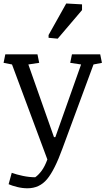

<svg xmlns="http://www.w3.org/2000/svg" viewBox="-25 -835 593 1079"><path d="M379.4 -529.8H538.1L547.9 -481.9L500.5 -472.7L326.2 -1Q282.2 120.6 239.5 171.9Q196.8 223.1 129.4 223.1Q100.6 223.1 71.3 215.8Q42 208.5 23.4 200.2L41 136.2Q67.9 146 104 153.6Q140.1 161.1 172.9 161.1Q191.4 148.4 209.2 124.3Q227.1 100.1 241.2 61L42.5 -472.7L-4.9 -481.9L4.9 -529.8H185.5L195.3 -481.9L134.3 -472.7L278.3 -64.5H286.1L430.7 -472.7L369.6 -481.9ZM248 -638.2 347.2 -815.4 436 -810.5V-778.3L299.3 -617.7L248 -622.6Z"/></svg>

Font: Noticia Text
Style: Regular
Weight: 400
Designer: JM Sole
Foundry: JM Sole
Version: Version 1.003